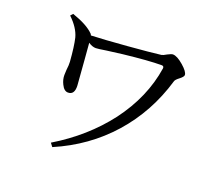

<svg xmlns="http://www.w3.org/2000/svg" viewBox="-102 -645 903 824"><g transform="rotate(20 350.0 -233.0)"><path d="M211 51 199 35Q337 -48 428 -167Q521 -291 542 -429Q543 -440 532 -440Q473 -440 358 -427Q331 -424 288 -418Q251 -412 241 -412Q225 -412 207 -424Q208 -407 213 -350Q221 -255 222 -234Q224 -192 194 -192Q176 -192 164 -217Q154 -237 154 -257Q154 -265 155 -281Q158 -304 157 -319Q152 -387 143 -425Q132 -466 90 -506L100 -517Q170 -493 199 -463L200 -462Q202 -458 203 -456Q259 -458 364 -466.5Q469 -475 516 -481Q523 -482 538 -491Q555 -500 562 -500Q581 -500 610.5 -474.5Q640 -449 640 -434Q640 -426 623 -413Q607 -401 605 -393Q560 -240 459 -126Q358 -12 211 51Z"/></g></svg>

Font: Cactus Classical Serif
Style: Regular
Weight: 400
Designer: Henry Chan (via Glyphwiki)、田海東、宇文滿月
Foundry: Moonlit Owen
Version: Version 1.000